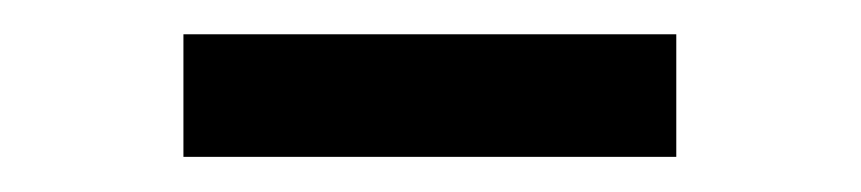

<svg xmlns="http://www.w3.org/2000/svg" viewBox="-20 -736 502 112"><path d="M374.5 -716V-644.5H87V-716Z"/></svg>

Font: Merriweather 48pt Medium
Style: Regular
Weight: 500
Version: Version 2.100